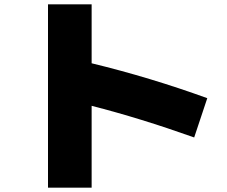

<svg xmlns="http://www.w3.org/2000/svg" viewBox="-20 -800 1040 880"><path d="M930 -350 870 -170Q623 -258 400 -315V60H200V-780H400V-510Q668 -445 930 -350Z"/></svg>

Font: Mplus 1p Black
Style: Regular
Weight: 900
Version: Version 1.061